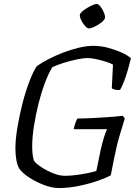

<svg xmlns="http://www.w3.org/2000/svg" viewBox="-20 -952 706 972"><path d="M279 0Q243 0 201.5 -16Q160 -32 126 -54.5Q92 -77 78 -98Q68 -114 63 -141Q58 -168 58 -201Q58 -246 68 -306Q78 -366 93.5 -427Q109 -488 128.5 -539Q148 -590 166 -617Q190 -634 224.5 -652Q259 -670 299 -685.5Q339 -701 379 -710.5Q419 -720 454 -720Q489 -720 525.5 -710.5Q562 -701 593.5 -687Q625 -673 643 -657Q636 -629 627 -597.5Q618 -566 607.5 -539Q597 -512 588 -497Q573 -495 561.5 -498.5Q550 -502 546 -505L552 -625Q540 -632 516.5 -639.5Q493 -647 467.5 -652.5Q442 -658 424 -658Q401 -658 368 -651Q335 -644 301.5 -633.5Q268 -623 245 -612Q226 -582 207.5 -532.5Q189 -483 174.5 -425.5Q160 -368 151.5 -312Q143 -256 143 -211Q143 -164 152 -138Q163 -123 190.5 -105Q218 -87 250 -74.5Q282 -62 308 -62Q335 -62 365.5 -66Q396 -70 423.5 -75.5Q451 -81 468 -87L490 -195Q498 -230 507 -258.5Q516 -287 522 -298H353Q357 -317 362.5 -332Q368 -347 372 -352Q402 -352 443.5 -354Q485 -356 527 -359Q569 -362 601 -366L612 -353Q603 -324 587 -271Q571 -218 556 -142L541 -65Q519 -52 476 -37Q433 -22 380.5 -11Q328 0 279 0ZM430 -808Q422 -808 411 -820Q400 -832 392 -847.5Q384 -863 384 -874Q384 -885 401.5 -898.5Q419 -912 439.5 -922Q460 -932 470 -932Q478 -932 488 -919.5Q498 -907 505 -891Q512 -875 512 -865Q512 -854 496 -840.5Q480 -827 460 -817.5Q440 -808 430 -808Z"/></svg>

Font: Texturina Extralight
Style: Italic
Weight: 200
Italic angle: -11°
Designer: Guillermo Torres Carreño
Foundry: Omnibus-Type
Version: Version 1.002; ttfautohint (v1.8.3)